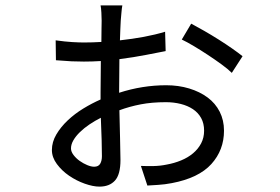

<svg xmlns="http://www.w3.org/2000/svg" viewBox="-20 -644 1040 714"><path d="M330 -24Q346 -24 352.5 -35Q359 -46 359 -63Q359 -85 358 -123Q357 -161 355 -206Q333 -195 313 -181.5Q293 -168 277.5 -153Q262 -138 253 -122.5Q244 -107 244 -92Q244 -80 253.5 -67.5Q263 -55 276.5 -45.5Q290 -36 304.5 -30Q319 -24 330 -24ZM423 -299Q466 -313 510 -320Q554 -327 598 -327Q644 -327 683.5 -315Q723 -303 752 -281.5Q781 -260 797 -228.5Q813 -197 813 -158Q813 -86 766 -34Q719 18 619 37Q593 42 568.5 43.5Q544 45 528 46L504 -27Q527 -26 551.5 -26.5Q576 -27 600 -32Q628 -37 653.5 -47.5Q679 -58 698 -74Q717 -90 728 -111Q739 -132 739 -158Q739 -185 728 -205Q717 -225 697.5 -238Q678 -251 652 -257.5Q626 -264 597 -264Q545 -264 503.5 -256Q462 -248 424 -234Q425 -180 426.5 -128.5Q428 -77 428 -49Q428 5 407.5 27.5Q387 50 350 50Q326 50 295 39Q264 28 237 9.5Q210 -9 191.5 -34Q173 -59 173 -86Q173 -116 189.5 -144Q206 -172 232 -196.5Q258 -221 290 -240.5Q322 -260 354 -274V-301Q354 -327 354.5 -357Q355 -387 355 -417Q339 -416 323 -415.5Q307 -415 292 -415Q268 -415 246 -416Q224 -417 188 -420L187 -494Q223 -489 249 -487.5Q275 -486 292 -486Q308 -486 324 -486.5Q340 -487 357 -488Q357 -515 357.5 -535.5Q358 -556 358 -567Q358 -579 357 -597Q356 -615 354 -624H435Q433 -614 431.5 -596Q430 -578 429 -567Q428 -554 427.5 -535.5Q427 -517 426 -494Q472 -499 515 -507Q558 -515 594 -526L596 -454Q570 -449 524 -440Q478 -431 424 -424Q424 -393 423.5 -362Q423 -331 423 -304ZM691 -556Q712 -545 739 -529.5Q766 -514 793 -497Q820 -480 843.5 -463.5Q867 -447 882 -435L842 -373Q828 -387 804 -404.5Q780 -422 753.5 -439.5Q727 -457 701 -472.5Q675 -488 656 -497Z"/></svg>

Font: SpoqaHanSans-Regular
Style: Regular
Weight: 400
Designer: [Spoqa Han Sans] Dong-huui Kim \uAE40 \uB3D9 \uD718  Younghwa Kang \uAC15 \uC601 \uD654  [Noto Sans] Ryoko NISHIZUKA \u8
Foundry: Spoqa (http://www.spoqa-han-sans.com)
Version: Version 2.000